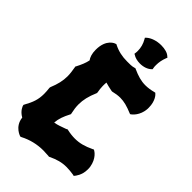

<svg xmlns="http://www.w3.org/2000/svg" viewBox="-275 -963 1066 1066"><g transform="rotate(45 257.5 -430.0)"><path d="M250 -450C247 -467 245 -482 245 -496C245 -505 245 -514 246 -524C262 -520 277 -515 296 -512L303 -511C324 -516 342 -519 360 -519C390 -519 419 -511 457 -495L463 -493L469 -497C470 -498 508 -525 511 -584V-592C511 -646 484 -671 482 -672L478 -676L472 -675C449 -669 429 -666 409 -666C376 -666 346 -675 308 -692L304 -694L300 -693C283 -687 260 -688 244 -688C206 -688 172 -695 138 -712L134 -714L129 -712C127 -712 75 -695 75 -611C75 -580 83 -558 93 -545C88 -520 78 -497 63 -468L61 -465L62 -460C66 -437 69 -416 69 -396C69 -361 61 -327 44 -286L43 -280C45 -263 46 -248 46 -235C46 -190 35 -160 10 -115L8 -111L9 -106C9 -105 18 -75 53 -56C60 10 121 26 117 25L121 26L126 24C170 1 217 -10 265 -10C279 -10 293 -8 308 -8L311 -7L315 -9C353 -27 384 -36 422 -36C439 -36 457 -34 477 -31L483 -29L488 -34C489 -36 514 -63 514 -109C514 -115 514 -122 513 -129C504 -187 467 -208 465 -209L460 -212L454 -209C412 -189 379 -180 342 -180C324 -180 304 -182 282 -187L278 -188L274 -186C271 -184 268 -183 265 -182C238 -173 224 -166 198 -162C200 -193 210 -220 229 -257L231 -261L230 -265C225 -288 222 -308 222 -329C222 -364 230 -399 249 -443L250 -446ZM382 -866C369 -879 344 -886 315 -886C280 -886 247 -875 227 -857L221 -851L225 -844C239 -820 245 -796 245 -772C245 -766 245 -761 244 -755L243 -747L249 -744C262 -735 282 -730 303 -730C331 -730 356 -739 371 -754L375 -758L374 -763C372 -771 372 -779 372 -788C372 -809 376 -831 385 -854L388 -861Z"/></g></svg>

Font: Hanalei Fill
Style: Regular
Weight: 400
Designer: Astigmatic (AOETI)
Foundry: Astigmatic (AOETI)
Version: Version 1.000